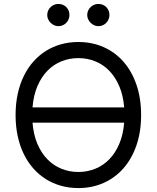

<svg xmlns="http://www.w3.org/2000/svg" viewBox="-20 -952 801 982"><path d="M701.7 -363.6Q701.7 -277.3 677.7 -208.3Q653.8 -139.2 611 -90.7Q568.2 -42.3 509.4 -16.2Q450.6 9.9 380.7 9.9Q334.2 9.9 292.3 -1.8Q250.4 -13.5 214.7 -35.9Q179 -58.2 150.4 -90.6Q121.8 -122.9 101.6 -164.4Q81.3 -206 70.5 -256Q59.7 -306.1 59.7 -363.6Q59.7 -421.2 70.5 -471.2Q81.3 -521.3 101.6 -562.9Q121.8 -604.4 150.4 -636.7Q179 -669 214.7 -691.4Q250.4 -713.8 292.3 -725.5Q334.2 -737.2 380.7 -737.2Q450.6 -737.2 509.4 -711.3Q568.2 -685.4 611 -636.9Q653.8 -588.4 677.7 -519.2Q701.7 -449.9 701.7 -363.6ZM615.1 -402.7Q610.1 -464.1 590 -511.2Q570 -558.2 538.7 -590.2Q507.5 -622.2 467 -638.5Q426.5 -654.8 380.7 -654.8Q334.9 -654.8 294.4 -638.5Q253.9 -622.2 222.7 -590.2Q191.4 -558.2 171.3 -511.2Q151.3 -464.1 146.3 -402.7ZM146.3 -324.6Q151.3 -263.1 171.3 -216.1Q191.4 -169 222.7 -137.1Q253.9 -105.1 294.4 -88.8Q334.9 -72.4 380.7 -72.4Q426.5 -72.4 467 -88.8Q507.5 -105.1 538.7 -137.1Q570 -169 590 -216.1Q610.1 -263.1 615.1 -324.6ZM278.4 -818.2Q267.4 -818.2 257.1 -822.8Q246.8 -827.4 238.8 -835.4Q230.8 -843.4 226.2 -853.7Q221.6 -864 221.6 -875Q221.6 -887.4 226.2 -897.7Q230.8 -908 238.8 -915.7Q246.8 -923.3 257.1 -927.6Q267.4 -931.8 278.4 -931.8Q290.8 -931.8 301.1 -927.6Q311.4 -923.3 319.1 -915.7Q326.7 -908 331 -897.7Q335.2 -887.4 335.2 -875Q335.2 -864 331 -853.7Q326.7 -843.4 319.1 -835.4Q311.4 -827.4 301.1 -822.8Q290.8 -818.2 278.4 -818.2ZM483 -818.2Q471.9 -818.2 461.6 -822.8Q451.3 -827.4 443.4 -835.4Q435.4 -843.4 430.8 -853.7Q426.1 -864 426.1 -875Q426.1 -887.4 430.8 -897.7Q435.4 -908 443.4 -915.7Q451.3 -923.3 461.6 -927.6Q471.9 -931.8 483 -931.8Q495.4 -931.8 505.7 -927.6Q516 -923.3 523.6 -915.7Q531.2 -908 535.5 -897.7Q539.8 -887.4 539.8 -875Q539.8 -864 535.5 -853.7Q531.2 -843.4 523.6 -835.4Q516 -827.4 505.7 -822.8Q495.4 -818.2 483 -818.2Z"/></svg>

Font: Interop
Style: Regular
Weight: 400
Designer: Rasmus Andersson, Google, Jang Haemin
Foundry: jhaemin
Version: Version 1.008